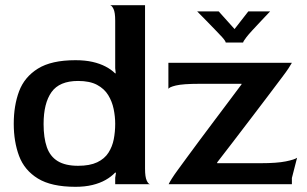

<svg xmlns="http://www.w3.org/2000/svg" viewBox="-20 -710 1185 740"><path d="M271 10Q178 10 126 -22Q74 -54 53.5 -109Q33 -164 33 -233Q33 -303 53.5 -358Q74 -413 126 -445.5Q178 -478 271 -478Q308 -478 336.5 -471.5Q365 -465 387 -453.5Q409 -442 424 -427L426 -428L424 -447V-630Q424 -662 417.5 -675.5Q411 -689 404 -690H539V-60Q539 -28 545.5 -14Q552 0 559 0H424V-25L427 -44L424 -45Q409 -29 387 -16.5Q365 -4 336 3Q307 10 271 10ZM281 -71Q326 -71 354.5 -84.5Q383 -98 398 -121.5Q413 -145 418.5 -173.5Q424 -202 424 -233Q424 -261 418 -290Q412 -319 397 -343.5Q382 -368 354 -383Q326 -398 281 -398Q209 -398 178.5 -355Q148 -312 148 -232Q148 -179 160.5 -143Q173 -107 202.5 -89Q232 -71 281 -71ZM630 0Q633 -7 642.5 -22Q652 -37 666 -56Q680 -75 701.5 -104.5Q723 -134 749.5 -169.5Q776 -205 804.5 -243Q833 -281 860.5 -317.5Q888 -354 911 -385V-387H749Q685 -387 658 -380.5Q631 -374 629 -367V-468H729Q756 -468 801 -468Q846 -468 899.5 -468Q953 -468 1006.5 -468Q1060 -468 1105 -468Q1102 -462 1092.5 -447.5Q1083 -433 1067 -412Q1044 -381 1012 -339Q980 -297 945.5 -251.5Q911 -206 877.5 -162.5Q844 -119 817 -84V-81H985Q1047 -81 1081.5 -88Q1116 -95 1125 -102L1105 -24V0ZM740 -666Q754 -652 772.5 -633Q791 -614 808 -596.5Q825 -579 836 -567Q844 -558 847 -553Q850 -548 850 -546H917Q917 -550 930 -567Q936 -575 951.5 -592Q967 -609 986 -629Q1005 -649 1021 -666H937L884 -598L823 -666Z"/></svg>

Font: Red Rose Medium
Style: Regular
Weight: 500
Designer: Jaikishan Patel
Version: Version 2.000